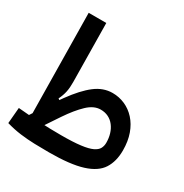

<svg xmlns="http://www.w3.org/2000/svg" viewBox="-162 -820 910 950"><g transform="rotate(30 293.0 -345.0)"><path d="M247.1 2.9Q205.1 2.9 164.8 1.7Q124.5 0.5 84.2 -4.6Q43.9 -9.8 1.5 -22L9.3 -112.8Q73.7 -106.9 133.3 -103.8Q192.9 -100.6 257.3 -100.6Q326.2 -100.6 368.4 -106Q410.6 -111.3 432.6 -121.8Q454.6 -132.3 462.4 -147Q470.2 -161.6 470.2 -179.7Q470.2 -207 463.1 -230.2Q456.1 -253.4 442.4 -271.2Q428.7 -289.1 409.2 -298.8Q389.6 -308.6 364.7 -308.6Q326.2 -308.6 289.3 -273.4Q252.4 -238.3 212.9 -179.7Q173.3 -121.1 126 -49.8L58.6 -90.3Q126.5 -196.3 177.7 -267.1Q229 -337.9 275.4 -373.5Q321.8 -409.2 375 -409.2Q412.1 -409.2 445.6 -394.5Q479 -379.9 504.9 -351.6Q530.8 -323.2 545.7 -282Q560.5 -240.7 560.5 -188Q560.5 -125.5 533.2 -82.8Q505.9 -40 437.7 -18.6Q369.6 2.9 247.1 2.9ZM81.5 -91.8 73.2 -693.4H173.8L178.2 -358.4Q178.7 -326.7 173.6 -302.2Q168.5 -277.8 155.8 -252L171.4 -241.2Z"/></g></svg>

Font: Cascadia Code
Style: Regular
Weight: 400
Designer: Aaron Bell
Foundry: Saja Typeworks
Version: Version 2404.023